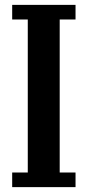

<svg xmlns="http://www.w3.org/2000/svg" viewBox="-20 -768 360 788"><path d="M30 -60H94V-688H30V-748H290V-688H225V-60H290V0H30Z"/></svg>

Font: IBM Plex Serif SmBld
Style: Regular
Weight: 600
Designer: Mike Abbink, Paul van der Laan, Pieter van Rosmalen
Foundry: Bold Monday
Version: Version 3.001